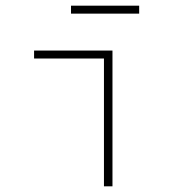

<svg xmlns="http://www.w3.org/2000/svg" viewBox="-20 -656 640 676"><path d="M346 0V-450H100V-478H376V0ZM230 -608V-636H470V-608Z"/></svg>

Font: Source Code Pro ExtraLight ExtraLight
Style: Regular
Weight: 250
Monospace: yes
Version: Version 1.018;hotconv 1.0.116;makeotfexe 2.5.65601